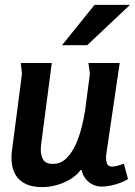

<svg xmlns="http://www.w3.org/2000/svg" viewBox="-20 -755 552 786"><path d="M192 -497 149 -169Q148 -162 147.5 -155.5Q147 -149 147 -142Q147 -117 157.5 -100.5Q168 -84 196 -84Q229 -84 252.5 -107.5Q276 -131 291.5 -167Q307 -203 316 -241Q325 -279 329 -307L348 -453L342 -497H470L416 -130Q415 -125 414.5 -119.5Q414 -114 414 -109Q414 -96 418.5 -84.5Q423 -73 439 -73Q449 -73 463 -77Q477 -81 487 -85L504 -22Q490 -13 471 -6Q452 1 432.5 5Q413 9 396 9Q376 9 358.5 0Q341 -9 329.5 -24.5Q318 -40 314 -59H310Q293 -36 266.5 -20.5Q240 -5 210.5 3Q181 11 153 11Q92 11 59.5 -19.5Q27 -50 27 -111Q27 -128 30 -146L70 -453L65 -497ZM367 -735H512L337 -570H234Z"/></svg>

Font: Rosario Light
Style: Bold Italic
Weight: 700
Italic angle: -8.05°
Version: Version 1.101; ttfautohint (v1.8.1.43-b0c9)